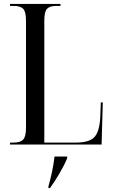

<svg xmlns="http://www.w3.org/2000/svg" viewBox="-20 -734 576 975"><path d="M31 0V-10H50Q83 -10 97.5 -25Q112 -40 112 -86V-629Q112 -675 97.5 -689.5Q83 -704 50 -704H31V-714H287V-704H267Q233 -704 219 -689.5Q205 -675 205 -629V-10H366Q433 -10 459 -37.5Q485 -65 489 -137L492 -214H502L496 0ZM226 212Q237 173 244.5 137Q252 101 257 61H321V70Q305 108 281 148.5Q257 189 234 221H226Z"/></svg>

Font: Noto Serif Display Condensed
Style: Regular
Weight: 400
Width: 3
Designer: Monotype Design Team
Foundry: Monotype Imaging Inc.
Version: Version 2.009